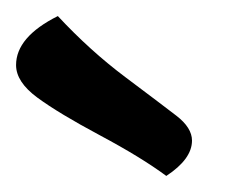

<svg xmlns="http://www.w3.org/2000/svg" viewBox="-63 -742 311 239"><path d="M9 -722Q49 -679 93 -646Q137 -613 156.5 -598Q176 -583 176 -567Q176 -544 144 -523Q113 -546 61.5 -573.5Q10 -601 -16.5 -620.5Q-43 -640 -43 -661Q-43 -696 9 -722Z"/></svg>

Font: Overlock
Style: Bold
Weight: 700
Designer: Dario Muhafara
Foundry: Dario Manuel Muhafara
Version: Version 1.002